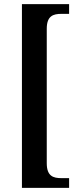

<svg xmlns="http://www.w3.org/2000/svg" viewBox="-20 -780 386 928"><path d="M86 128H314V81H277C238 81 206 72 206 9V-641C206 -704 238 -713 277 -713H314V-760H86Z"/></svg>

Font: Noto Serif Armenian Condensed SemiBold
Style: Regular
Weight: 600
Width: 3
Designer: Monotype Design Team
Foundry: Monotype Imaging Inc.
Version: Version 2.008